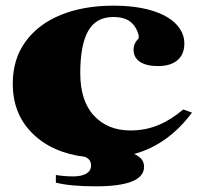

<svg xmlns="http://www.w3.org/2000/svg" viewBox="-20 -542 707 677"><path d="M453 1Q488 16 488 46Q488 115 318 115Q228 115 177 102V75Q207 80 238 80Q268 80 284.5 70Q301 60 301 42Q301 31 296.5 24Q292 17 280 11Q164 -3 94.5 -71.5Q25 -140 25 -247Q25 -334 70.5 -396Q116 -458 196 -490Q276 -522 379 -522Q458 -522 514.5 -505Q571 -488 600.5 -457.5Q630 -427 630 -389Q630 -350 605.5 -329.5Q581 -309 537 -309Q496 -309 473.5 -324Q451 -339 451 -367Q451 -389 469 -407V-418Q461 -448 440 -465Q419 -482 379 -482Q319 -482 291 -433Q263 -384 263 -284Q263 -186 311.5 -134Q360 -82 440 -82Q493 -82 538.5 -101Q584 -120 626 -156L657 -145Q573 -32 453 1Z"/></svg>

Font: FFF_Oezguer-Guendem
Style: Bold
Weight: 700
Designer: bBox Type GmbH
Foundry: bBox Type GmbH
Version: Version 1.004